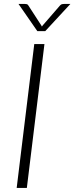

<svg xmlns="http://www.w3.org/2000/svg" viewBox="-20 -924 366 944"><path d="M62 0ZM112 0H62L148.5 -707.5H198.5ZM71 -904.5H103.5Q107 -904.5 111.8 -903.5Q116.5 -902.5 119.5 -897L183 -799L186 -793.5Q187 -795 188 -796.2Q189 -797.5 190 -799L275 -897Q280 -902.5 284.8 -903.5Q289.5 -904.5 293.5 -904.5H326L202.5 -771H163.5Z"/></svg>

Font: Lato Light
Style: Italic
Weight: 300
Italic angle: -7°
Designer: Lukasz Dziedzic
Foundry: tyPoland Lukasz Dziedzic
Version: Version 2.007; 2014-02-27